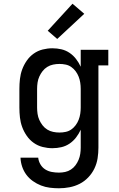

<svg xmlns="http://www.w3.org/2000/svg" viewBox="-20 -787 640 1030"><path d="M296 223Q272 223 247.5 220Q223 217 200 208Q177 199 156.5 184.5Q136 170 121.5 150.5Q107 131 99 107.5Q91 84 90 59H185Q187 78 197 95Q207 112 223 122Q239 132 258 135.5Q277 139 296 139Q313 139 329.5 135.5Q346 132 360.5 122.5Q375 113 385 99.5Q395 86 401.5 70.5Q408 55 410.5 38.5Q413 22 413 5V-91Q403 -69 388 -49.5Q373 -30 353 -16.5Q333 -3 309.5 2.5Q286 8 261 8Q235 8 209 1.5Q183 -5 161 -20.5Q139 -36 123.5 -58.5Q108 -81 99 -105.5Q90 -130 87 -156.5Q84 -183 84 -210V-310Q84 -337 87 -363.5Q90 -390 99 -414.5Q108 -439 123.5 -461.5Q139 -484 161 -499.5Q183 -515 209 -521.5Q235 -528 261 -528Q286 -528 309.5 -522.5Q333 -517 353 -503.5Q373 -490 388 -470.5Q403 -451 413 -429V-520H561V-436H508V5Q508 34 503.5 62.5Q499 91 486.5 117Q474 143 453.5 164.5Q433 186 407.5 199Q382 212 353.5 217.5Q325 223 296 223ZM299 -76Q316 -76 332.5 -79.5Q349 -83 362.5 -92.5Q376 -102 386 -115.5Q396 -129 402 -144.5Q408 -160 410.5 -176.5Q413 -193 413 -210V-310Q413 -327 410.5 -343.5Q408 -360 402 -375.5Q396 -391 386 -404.5Q376 -418 362.5 -427.5Q349 -437 332.5 -440.5Q316 -444 299 -444Q282 -444 265 -440.5Q248 -437 233.5 -428Q219 -419 208.5 -405.5Q198 -392 191 -376.5Q184 -361 181.5 -344Q179 -327 179 -310V-210Q179 -193 181.5 -176Q184 -159 191 -143.5Q198 -128 208.5 -114.5Q219 -101 233.5 -92Q248 -83 265 -79.5Q282 -76 299 -76ZM287 -578 236 -622 369 -767 432 -713Z"/></svg>

Font: Iosevka Etoile Medium
Style: Regular
Weight: 500
Designer: Belleve Invis
Foundry: Belleve Invis
Version: Version 22.1.2; ttfautohint (v1.8.4)